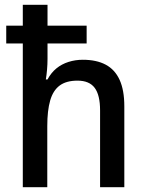

<svg xmlns="http://www.w3.org/2000/svg" viewBox="-20 -780 611 800"><path d="M178 -760V-673H341V-599H178V-535Q178 -512 176 -489.5Q174 -467 171 -449H178Q193 -477 215 -495Q237 -513 265.5 -522Q294 -531 325 -531Q382 -531 420.5 -510.5Q459 -490 478.5 -447Q498 -404 498 -337V0H397V-320Q397 -384 374.5 -414Q352 -444 303 -444Q256 -444 228.5 -423.5Q201 -403 189 -361Q177 -319 177 -255V0H75V-599H6V-673H75V-760Z"/></svg>

Font: Noto Sans Hebrew SemiCondensed Medium
Style: Regular
Weight: 500
Width: 4
Designer: Monotype Design Team
Foundry: Monotype Imaging Inc.
Version: Version 2.003